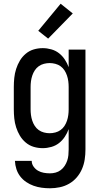

<svg xmlns="http://www.w3.org/2000/svg" viewBox="-20 -786 540 1029"><path d="M248 223Q225 223 203 220Q181 217 160 209.5Q139 202 120.5 189.5Q102 177 88.5 159.5Q75 142 68 120.5Q61 99 60 76H150Q150 93 160 107Q170 121 184 129Q198 137 214.5 140Q231 143 248 143Q263 143 278 139Q293 135 305.5 125.5Q318 116 326.5 103Q335 90 340 75.5Q345 61 346.5 45.5Q348 30 348 15V-94Q340 -72 327 -52.5Q314 -33 296 -19Q278 -5 255 1.5Q232 8 209 8Q184 8 160.5 1Q137 -6 118 -22Q99 -38 86.5 -59Q74 -80 66.5 -103.5Q59 -127 56.5 -151.5Q54 -176 54 -200V-320Q54 -344 56.5 -368.5Q59 -393 66.5 -416.5Q74 -440 86.5 -461Q99 -482 118 -498Q137 -514 160.5 -521Q184 -528 209 -528Q232 -528 255 -521.5Q278 -515 296 -501Q314 -487 327 -467.5Q340 -448 348 -426V-520H438V15Q438 42 434 68.5Q430 95 419.5 119.5Q409 144 391.5 164.5Q374 185 350.5 198.5Q327 212 300.5 217.5Q274 223 248 223ZM246 -72Q261 -72 276.5 -76Q292 -80 304.5 -89Q317 -98 325.5 -111Q334 -124 339 -139Q344 -154 346 -169.5Q348 -185 348 -200V-320Q348 -335 346 -350.5Q344 -366 339 -381Q334 -396 325.5 -409Q317 -422 304.5 -431Q292 -440 276.5 -444Q261 -448 246 -448Q231 -448 215.5 -444Q200 -440 187.5 -431Q175 -422 166.5 -409Q158 -396 153 -381Q148 -366 146 -350.5Q144 -335 144 -320V-200Q144 -185 146 -169.5Q148 -154 153 -139Q158 -124 166.5 -111Q175 -98 187.5 -89Q200 -80 215.5 -76Q231 -72 246 -72ZM238 -579 185 -621 305 -766 370 -714Z"/></svg>

Font: Iosevka Term Curly Medium
Style: Regular
Weight: 500
Designer: Belleve Invis
Foundry: Belleve Invis
Version: Version 32.3.0